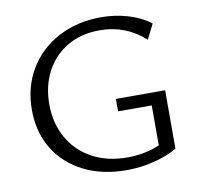

<svg xmlns="http://www.w3.org/2000/svg" viewBox="-76 -748 874 837"><g transform="rotate(-10 360.5 -329.0)"><path d="M57 -321Q57 -421 103.5 -499.5Q150 -578 233.5 -622.5Q317 -667 423 -667Q484 -667 541 -650.5Q598 -634 641 -601L608 -535Q523 -612 408 -612Q326 -612 264.5 -576Q203 -540 169.5 -476.5Q136 -413 136 -332Q136 -248 173 -182.5Q210 -117 277 -81Q344 -45 431 -45Q509 -45 575 -73V-250H426V-305H644V-46Q596 -19 537.5 -5Q479 9 419 9Q311 9 229 -32.5Q147 -74 102 -148.5Q57 -223 57 -321Z"/></g></svg>

Font: QiushuiShotai Bright
Style: Regular
Weight: 400
Designer: Christian Thalmann (Catharsis Fonts)
Version: Version 1.250;